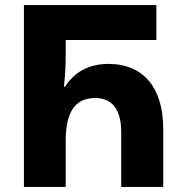

<svg xmlns="http://www.w3.org/2000/svg" viewBox="-20 -734 730 754"><path d="M74 0H238V-180C238 -296 276 -349 354 -349C418 -349 456 -307 456 -216V0H621V-229C621 -386 546 -483 406 -483C329 -483 272 -451 236 -394H231C237 -443 238 -488 238 -524V-577H594V-714H74Z"/></svg>

Font: Noto Sans Georgian SemiCondensed ExtraBold
Style: Regular
Weight: 800
Width: 4
Designer: Monotype Design Team, Akaki Razmadze
Foundry: Google LLC
Version: Version 2.005